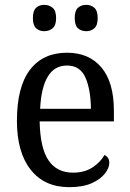

<svg xmlns="http://www.w3.org/2000/svg" viewBox="-20 -764 537 794"><path d="M266 10Q164 10 107 -62Q50 -134 50 -264Q50 -405 104 -475.5Q158 -546 257 -546Q348 -546 399.5 -485Q451 -424 451 -306V-262H144Q146 -152 180.5 -101Q215 -50 282 -50Q330 -50 363 -72Q396 -94 412 -123Q420 -120 426 -111.5Q432 -103 432 -90Q432 -70 414 -46.5Q396 -23 359.5 -6.5Q323 10 266 10ZM356 -314Q355 -395 333 -444Q311 -493 257 -493Q205 -493 177.5 -447Q150 -401 146 -314ZM337 -635Q316 -635 302.5 -647Q289 -659 289 -689Q289 -720 302.5 -732Q316 -744 337 -744Q356 -744 370 -732Q384 -720 384 -689Q384 -659 370 -647Q356 -635 337 -635ZM163 -635Q143 -635 129.5 -647Q116 -659 116 -689Q116 -720 129.5 -732Q143 -744 163 -744Q183 -744 197.5 -732Q212 -720 212 -689Q212 -659 197.5 -647Q183 -635 163 -635Z"/></svg>

Font: Noto Serif Lao SemCond
Style: Regular
Weight: 400
Width: 4
Designer: Monotype Design Team
Foundry: Monotype Imaging Inc.
Version: Version 2.004; ttfautohint (v1.8.4.7-5d5b)